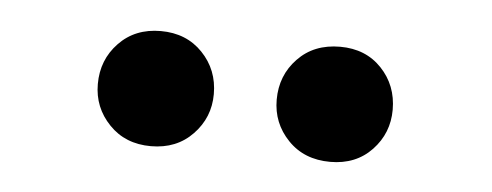

<svg xmlns="http://www.w3.org/2000/svg" viewBox="-26 -703 553 216"><g transform="rotate(5 250.0 -595.0)"><path d="M149 -529.5Q120 -529.5 101.8 -548.5Q83.5 -567.5 83.5 -594Q83.5 -621.5 101.8 -640.5Q120 -659.5 149 -659.5Q178 -659.5 196.2 -640.5Q214.5 -621.5 214.5 -594Q214.5 -567.5 196.2 -548.5Q178 -529.5 149 -529.5ZM351.5 -529.5Q322 -529.5 303.8 -548.5Q285.5 -567.5 285.5 -594Q285.5 -621.5 303.8 -640.5Q322 -659.5 351.5 -659.5Q380.5 -659.5 398.5 -640.5Q416.5 -621.5 416.5 -594Q416.5 -567.5 398.5 -548.5Q380.5 -529.5 351.5 -529.5Z"/></g></svg>

Font: Newsreader 24pt
Style: Bold
Weight: 700
Designer: Hugues Gentile
Foundry: Production Type
Version: Version 1.003